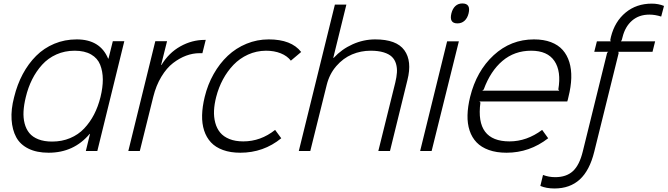

<svg xmlns="http://www.w3.org/2000/svg" viewBox="-20 -866 3828 1101"><path d="M556.2 -309.1Q569.8 -364.3 569.6 -410.6Q569.3 -457 554.4 -494.6Q539.6 -532.2 502.4 -553.7Q465.3 -575.2 408.2 -575.2Q351.1 -575.2 303.2 -553.7Q255.4 -532.2 221.4 -494.6Q187.5 -457 164.3 -410.6Q141.1 -364.3 127.9 -309.1Q117.2 -265.6 115 -228.3Q112.8 -190.9 121.1 -158.4Q129.4 -126 148.2 -103Q167 -80.1 200.2 -67.1Q233.4 -54.2 278.8 -54.2Q335 -54.2 382.1 -74Q429.2 -93.8 462.6 -129.2Q496.1 -164.6 519.3 -209.5Q542.5 -254.4 556.2 -309.1ZM692.9 -629.9 538.1 0H472.2L496.1 -98.1H494.1Q403.3 9.8 258.8 9.8Q190.4 9.8 143.1 -13.7Q95.7 -37.1 73 -79.1Q50.3 -121.1 46.4 -179.9Q42.5 -238.8 61 -309.1Q78.6 -381.3 110.6 -441.2Q142.6 -501 187.3 -545.7Q231.9 -590.3 291.5 -615.2Q351.1 -640.1 419.9 -640.1Q554.2 -640.1 600.1 -529.8H602.1L627 -629.9Z M1159.7 -637.2 1140.6 -561H1124Q1085.9 -561 1047.6 -546.9Q1009.3 -532.7 972.4 -504.4Q935.5 -476.1 905.3 -426Q875 -376 858.9 -311L781.7 0H715.8L870.6 -629.9H938L903.8 -493.2H905.8Q947.8 -563 1014.2 -600.1Q1080.6 -637.2 1152.8 -637.2Z M1557.6 -121.1 1592.8 -73.2Q1491.2 9.8 1357.9 9.8Q1301.3 9.8 1258.5 -5.9Q1215.8 -21.5 1189.7 -49.6Q1163.6 -77.6 1150.6 -117.4Q1137.7 -157.2 1138.9 -205.6Q1140.1 -253.9 1153.8 -310.1Q1170.9 -380.9 1205.1 -441.4Q1239.3 -502 1286.1 -546.1Q1333 -590.3 1393.6 -615.2Q1454.1 -640.1 1521 -640.1Q1650.9 -640.1 1707 -567.9L1647.9 -518.1Q1627 -545.4 1589.8 -560.3Q1552.7 -575.2 1504.9 -575.2Q1450.2 -574.7 1402.3 -553Q1354.5 -531.2 1319.1 -494.4Q1283.7 -457.5 1258.5 -410.6Q1233.4 -363.8 1219.7 -310.1Q1209 -268.6 1207.3 -231.7Q1205.6 -194.8 1214.4 -162.1Q1223.1 -129.4 1242.4 -106Q1261.7 -82.5 1295.4 -68.8Q1329.1 -55.2 1375 -55.2Q1475.1 -55.2 1557.6 -121.1Z M2316.4 -407.2 2216.3 0H2149.4L2246.6 -392.1Q2254.4 -424.3 2256.1 -450.2Q2257.8 -476.1 2251 -500Q2244.1 -523.9 2227.5 -540Q2210.9 -556.2 2180.2 -565.7Q2149.4 -575.2 2105.5 -575.2Q2049.3 -575.2 1998.8 -554Q1948.2 -532.7 1908.7 -487.3Q1869.1 -441.9 1853.5 -378.9L1759.3 0H1693.4L1900.4 -839.8H1966.3L1891.1 -534.2H1893.6Q1939.5 -584 2002.2 -612.1Q2064.9 -640.1 2131.3 -640.1Q2253.9 -640.1 2298.8 -577.9Q2343.8 -515.6 2316.4 -407.2Z M2611.3 -628.9 2455.1 0H2389.2L2543.9 -628.9ZM2667 -789.1Q2660.2 -761.7 2643.6 -746.8Q2627 -731.9 2603 -731.9Q2554.7 -731.9 2568.4 -789.1Q2575.2 -816.4 2591.3 -831.3Q2607.4 -846.2 2631.3 -846.2Q2680.7 -846.2 2667 -789.1Z M2745.6 -346.2H3187L3181.6 -353Q3199.2 -457 3159.4 -516.1Q3119.6 -575.2 3025.9 -575.2Q2930.2 -575.2 2861.3 -516.8Q2792.5 -458.5 2753.9 -353ZM3239.7 -310.1Q3238.8 -303.2 3236.1 -294.4Q3233.4 -285.6 3232.9 -284.2H2729L2734.9 -277.8Q2705.1 -55.2 2901.9 -55.2Q3000.5 -55.2 3088.9 -121.1L3123.5 -73.2Q3016.6 9.8 2884.8 9.8Q2826.7 9.8 2783.2 -5.9Q2739.7 -21.5 2712.9 -49.6Q2686 -77.6 2672.9 -117.4Q2659.7 -157.2 2660.9 -205.6Q2662.1 -253.9 2675.8 -310.1Q2712.4 -458.5 2810.8 -549.3Q2909.2 -640.1 3042 -640.1Q3097.7 -640.1 3139.4 -624.3Q3181.2 -608.4 3206.8 -579.3Q3232.4 -550.3 3244.9 -509.5Q3257.3 -468.8 3255.9 -418.5Q3254.4 -368.2 3239.7 -310.1Z M3461.4 -563 3467.8 -568.8H3387.7L3402.8 -628.9H3482.4L3479.5 -636.2L3483.4 -654.8Q3505.4 -742.7 3567.4 -793.9Q3629.4 -845.2 3717.8 -845.2Q3755.4 -845.2 3787.6 -832L3771.5 -771Q3736.8 -782.2 3703.6 -782.2Q3644 -782.2 3604.2 -747.6Q3564.5 -712.9 3549.8 -652.8L3545.4 -636.2L3540.5 -628.9H3736.8L3721.7 -568.8H3525.4L3527.8 -562L3387.7 3.9Q3361.3 111.3 3304.7 163.1Q3248 214.8 3159.7 214.8Q3112.8 214.8 3078.6 200.2L3093.8 137.2Q3127 149.9 3163.6 149.9Q3227.5 149.9 3265.1 115.5Q3302.7 81.1 3321.8 2.9Z"/></svg>

Font: Sinkin Sans 300 Light Italic
Style: Regular
Weight: 300
Italic angle: -112°
Designer: Keith Bates
Foundry: K-Type
Version: Sinkin Sans (version 1.0)  by Keith Bates   •   © 2014   www